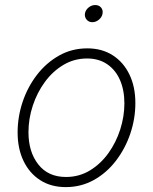

<svg xmlns="http://www.w3.org/2000/svg" viewBox="-20 -746 620 777"><path d="M246.1 11.2Q186.5 11.2 142.8 -16.8Q99.1 -44.9 75.2 -94.7Q51.3 -144.5 51.3 -210Q51.3 -272.9 71.5 -333.5Q91.8 -394 129.4 -442.9Q167 -491.7 218.8 -521Q270.5 -550.3 333.5 -550.3Q392.6 -550.3 436.3 -522.2Q480 -494.1 503.9 -444.3Q527.8 -394.5 527.8 -329.1Q527.8 -265.6 507.3 -205.1Q486.8 -144.5 449.2 -95.5Q411.6 -46.4 359.9 -17.6Q308.1 11.2 246.1 11.2ZM247.1 -29.8Q300.3 -29.8 343.8 -56.2Q387.2 -82.5 418.5 -126Q449.7 -169.4 466.6 -222.2Q483.4 -274.9 483.4 -327.6Q483.4 -380.9 465.8 -421.6Q448.2 -462.4 414.3 -485.8Q380.4 -509.3 332.5 -509.3Q280.3 -509.3 237.1 -483.6Q193.8 -458 162.1 -415Q130.4 -372.1 112.8 -318.8Q95.2 -265.6 95.2 -210.9Q95.2 -131.3 135 -80.6Q174.8 -29.8 247.1 -29.8ZM353.5 -656.2Q339.4 -656.2 330.6 -666.5Q321.8 -676.8 323.7 -691.4Q326.2 -705.6 338.4 -715.6Q350.6 -725.6 365.2 -725.6Q380.4 -725.6 388.9 -715.6Q397.5 -705.6 395 -690.9Q392.6 -676.8 380.4 -666.5Q368.2 -656.2 353.5 -656.2Z"/></svg>

Font: Inter 16pt ExtraLight
Style: Italic
Weight: 250
Italic angle: -9.3988°
Version: Version 4.001;git-66647c0bb